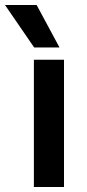

<svg xmlns="http://www.w3.org/2000/svg" viewBox="-65 -745 345 765"><path d="M172 -556H71L-45 -725H81ZM190 0H70V-507H190Z"/></svg>

Font: Hind Mysuru SemiBold
Style: Regular
Weight: 600
Designer: Manushi Parikh, Hitesh Malaviya
Foundry: Indian Type Foundry
Version: Version 0.703;PS 1.0;hotconv 1.0.86;makeotf.lib2.5.63406